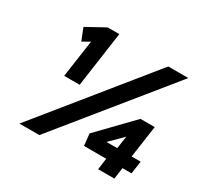

<svg xmlns="http://www.w3.org/2000/svg" viewBox="-153 -902 1118 1085"><g transform="rotate(30 406.0 -359.5)"><path d="M179 -360 214 -603 166 -576 135 -654 255 -720H331L280 -360H230Q229 -360 229 -360H228Q227 -360 225 -360H223Q223 -360 222 -360Q221 -360 221 -360H220Q220 -360 219 -360Q218 -360 218 -360H205Q205 -360 204 -360H203Q202 -360 201 -360H198Q198 -360 198 -360H197Q196 -360 196 -360H195Q195 -360 194 -360Q193 -360 193 -360ZM95 0 662 -700H793L225 0ZM573 -156H643L655 -238ZM715 1H609L619 -73H474L466 -150L674 -365H767L737 -156H796L784 -73H725Z"/></g></svg>

Font: Lexend SemBd
Style: Italic
Weight: 600
Italic angle: -8.13011°
Designer: Bonnie Shaver-Troup, Thomas Jockin
Foundry: Lexend
Version: Version 1.007